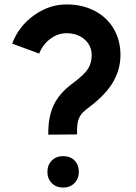

<svg xmlns="http://www.w3.org/2000/svg" viewBox="-20 -816 614 867"><path d="M194 -40Q194 -71 214 -91Q234 -111 265 -111Q297 -111 316.5 -91.5Q336 -72 336 -40Q336 -9 316 11Q296 31 265 31Q234 31 214 11Q194 -9 194 -40ZM306 -438Q360 -478 377 -504.5Q394 -531 394 -566Q394 -610 362 -638Q330 -666 280 -666Q241 -666 207 -640.5Q173 -615 157 -574L35 -619Q64 -697 133 -746.5Q202 -796 280 -796Q352 -796 407.5 -767Q463 -738 493.5 -686Q524 -634 524 -567Q524 -504 491.5 -447Q459 -390 384 -333Q359 -315 347.5 -300.5Q336 -286 331.5 -266Q327 -246 328 -209L198 -208Q197 -288 222.5 -341.5Q248 -395 306 -438Z"/></svg>

Font: SUITE ExtraBold
Style: Regular
Weight: 800
Designer: Sun
Foundry: Sun
Version: Version 2.040